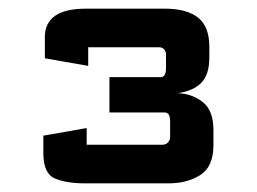

<svg xmlns="http://www.w3.org/2000/svg" viewBox="-20 -898 592 443"><path d="M80 -585 180 -602.5V-564Q180 -564 180 -564Q180 -564 180 -564H354Q362.5 -564 367.5 -569.2Q372.5 -574.5 372.5 -583V-619Q372.5 -627 369.8 -632.8Q367 -638.5 360 -638.5H232.5V-720H350.5Q357.5 -720 360.2 -725.8Q363 -731.5 363 -739.5V-772.5Q363 -779.5 358.5 -784.2Q354 -789 347 -789H183.5Q183.5 -789 183.5 -789Q183.5 -789 183.5 -789V-746L83.5 -763.5V-813Q83.5 -829 89.5 -841.2Q95.5 -853.5 107.5 -861.8Q119.5 -870 137.2 -874Q155 -878 178.5 -878H360.5Q410.5 -878 436.8 -857.5Q463 -837 463 -790V-765.5Q463 -726 444.5 -707Q426 -688 390 -683Q423 -682 447.8 -662.5Q472.5 -643 472.5 -598V-563.5Q472.5 -513.5 442.2 -494.2Q412 -475 369.5 -475H175Q133.5 -475 106.8 -486.2Q80 -497.5 80 -544.5Z"/></svg>

Font: Science Gothic
Style: Regular
Weight: 400
Designer: Thomas Phinney, Vassil Kateliev, Brandon Buerkle
Foundry: Font Detective LLC
Version: Version 1.018